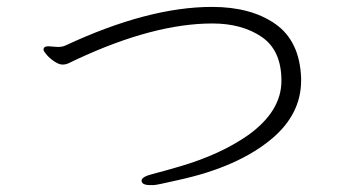

<svg xmlns="http://www.w3.org/2000/svg" viewBox="-20 -607 1040 556"><path d="M120 -473 147 -471Q160 -471 169 -475Q409 -587 594 -587Q707 -587 777.5 -537.5Q848 -488 852 -381V-374Q852 -277 768 -206Q671 -124 498 -86Q433 -71 425 -71H415Q390 -71 390 -84Q390 -95 421.5 -103Q453 -111 504 -126Q619 -160 699 -216Q795 -285 795 -373Q795 -461 738 -500Q681 -539 595 -539Q425 -539 202 -435Q189 -429 180 -424.5Q171 -420 161 -420Q151 -420 137.5 -429Q124 -438 115 -448.5Q106 -459 106 -463Q106 -473 120 -473Z"/></svg>

Font: LXGW WenKai Lite Light
Style: Regular
Weight: 300
Designer: LXGW / Fontworks Inc.
Foundry: LXGW / Fontworks Inc.
Version: Version 1.511; March 25, 2025